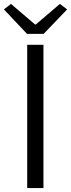

<svg xmlns="http://www.w3.org/2000/svg" viewBox="-37 -961 363 981"><path d="M102 0H185V-732H102ZM101 -788H186L306 -913L269 -941L146 -836H142L19 -941L-17 -913Z"/></svg>

Font: ChiuKong Gothic CL Normal
Style: Regular
Weight: 350
Designer: Ryoko NISHIZUKA 西塚涼子 (kana, bopomofo & ideographs); Paul D. Hunt (Latin, Greek & Cyrillic); Sandoll Communications 산돌커뮤니
Foundry: Adobe
Version: Version 1.300